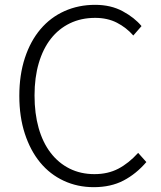

<svg xmlns="http://www.w3.org/2000/svg" viewBox="-20 -762 667 795"><path d="M368 13Q301 13 244 -13.5Q187 -40 146.5 -89Q106 -138 83 -208Q60 -278 60 -365Q60 -452 83 -522Q106 -592 147.5 -641Q189 -690 247 -716Q305 -742 374 -742Q439 -742 488 -715.5Q537 -689 566 -654L532 -615Q503 -648 464 -668Q425 -688 374 -688Q316 -688 269.5 -665.5Q223 -643 190.5 -601.5Q158 -560 140.5 -500.5Q123 -441 123 -367Q123 -292 140 -232Q157 -172 189.5 -129.5Q222 -87 268 -64Q314 -41 371 -41Q427 -41 470 -63.5Q513 -86 552 -129L586 -91Q544 -42 491.5 -14.5Q439 13 368 13Z"/></svg>

Font: Kinto Sans Light
Style: Regular
Weight: 300
Designer: Authors: Ryoko NISHIZUKA  (kana & ideographs); Paul D. Hunt (Latin, Greek & Cyrillic); Wenlong ZHANG  (bopomofo); Sandol
Foundry: Adobe Systems Incorporated, ookami Inc.
Version: Version 0.001